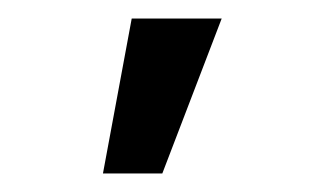

<svg xmlns="http://www.w3.org/2000/svg" viewBox="-20 -795 343 207"><path d="M91 -608H155L219 -775H122Z"/></svg>

Font: Wafeq Medium
Style: Regular
Weight: 500
Designer: Rasmus Andersson & Azza Alameddine
Foundry: Google & TypeTogether
Version: Version 3.000;January 28, 2025;FontCreator 15.0.0.3014 64-bi